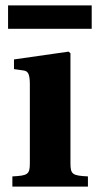

<svg xmlns="http://www.w3.org/2000/svg" viewBox="-20 -694 361 714"><path d="M10 -587H321V-674H10ZM26 0H307V-38C250 -41 242 -45 242 -87V-496L235 -502L32 -473V-437L67 -432C83 -430 91 -421 91 -381V-87C91 -45 83 -41 26 -38Z"/></svg>

Font: Heuristica
Style: Bold
Weight: 700
Version: Version 1.0.1